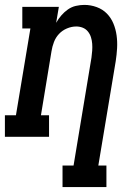

<svg xmlns="http://www.w3.org/2000/svg" viewBox="-42 -558 562 783"><path d="M213 205V117H258L331 -323Q333 -337 334 -351.5Q335 -366 334 -379.5Q333 -393 329 -406Q325 -419 316.5 -429.5Q308 -440 295.5 -445Q283 -450 269 -450Q250 -450 231 -442Q212 -434 198.5 -419.5Q185 -405 178 -386.5Q171 -368 168 -349L125 -88H158V0H-22V-88H23L82 -442H49V-530H198L187 -465Q196 -481 208 -495Q220 -509 235 -519.5Q250 -530 267.5 -534Q285 -538 302 -538Q328 -538 352.5 -529Q377 -520 394 -502.5Q411 -485 420.5 -462Q430 -439 433.5 -413.5Q437 -388 435.5 -361.5Q434 -335 430 -309L359 117H392V205Z"/></svg>

Font: Iosevka Slab Semibold Oblique
Style: Regular
Weight: 600
Italic angle: -9°
Monospace: yes
Designer: Belleve Invis
Foundry: Belleve Invis
Version: Version 11.1.1; ttfautohint (v1.8.3)